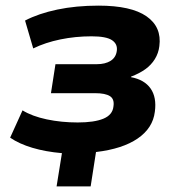

<svg xmlns="http://www.w3.org/2000/svg" viewBox="-20 -534 644 682"><path d="M181 128 200 10Q142 5 95 -9Q48 -23 16 -45L60 -142Q94 -121 146 -110Q198 -99 256 -99Q315 -99 347.5 -112.5Q380 -126 383 -156Q387 -182 370.5 -192.5Q354 -203 318 -203H161L177 -306H324Q354 -306 373 -318Q392 -330 395 -354Q398 -378 377.5 -391.5Q357 -405 305 -405Q248 -405 194.5 -394Q141 -383 98 -362L69 -461Q117 -486 183.5 -500Q250 -514 330 -514Q446 -514 500.5 -476Q555 -438 546 -370Q543 -345 530 -324Q517 -303 496 -288Q475 -273 446 -262L445 -260Q493 -251 515 -219.5Q537 -188 530 -137Q523 -79 469 -42Q415 -5 321 6L302 128Z"/></svg>

Font: Nunito Sans 7pt ExtraBold
Style: Italic
Weight: 800
Italic angle: -9°
Designer: Vernon Adams
Foundry: Vernon Adams
Version: Version 3.101;gftools[0.9.27]